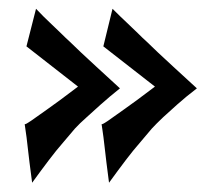

<svg xmlns="http://www.w3.org/2000/svg" viewBox="-20 -380 460 429"><path d="M231.4 -360.4Q250 -341.8 264.2 -328.6Q278.3 -315.4 288.1 -305.7Q298.8 -294.9 307.6 -287.1Q317.4 -277.3 333 -262.7Q346.7 -250 367.7 -230.5Q388.7 -210.9 419.9 -182.6Q394.5 -163.1 376 -146.5Q357.4 -129.9 344.7 -118.2Q330.1 -104.5 319.3 -92.8Q306.6 -78.1 292 -60.5Q278.3 -44.9 261.2 -22.5Q244.1 0 223.6 28.3Q216.8 -23.4 213.9 -50.3Q210.9 -77.1 209 -88.9Q207 -102.5 207 -102.5Q209 -101.6 221.7 -110.4Q232.4 -118.2 256.8 -135.3Q281.2 -152.3 326.2 -186.5L210.9 -276.4ZM60.5 -360.4Q78.1 -341.8 92.3 -328.6Q106.4 -315.4 116.2 -305.7Q127 -294.9 135.7 -287.1Q145.5 -277.3 161.1 -262.7Q174.8 -250 195.8 -230.5Q216.8 -210.9 248 -182.6Q223.6 -163.1 205.1 -146.5Q186.5 -129.9 173.8 -118.2Q158.2 -104.5 147.5 -92.8Q134.8 -78.1 120.1 -60.5Q106.4 -44.9 89.4 -22.5Q72.3 0 51.8 28.3Q44.9 -23.4 42 -50.3Q39.1 -77.1 37.1 -88.9Q35.2 -102.5 35.2 -102.5Q37.1 -101.6 49.8 -110.4Q60.5 -118.2 85 -135.3Q109.4 -152.3 154.3 -186.5L39.1 -276.4Z"/></svg>

Font: Irish Grover
Style: Regular
Weight: 400
Designer: Squid
Foundry: Font Diner, Inc DBA Sideshow
Version: Version 1.001